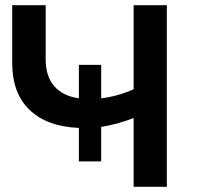

<svg xmlns="http://www.w3.org/2000/svg" viewBox="-20 -720 782 740"><path d="M284 -98V-227Q161 -232 94 -296.5Q27 -361 27 -477V-700H156V-491Q156 -426 189 -388Q222 -350 284 -341V-470H370V-341Q435 -349 495 -376V-700H623V0H495V-265Q430 -240 370 -231V-98Z"/></svg>

Font: Montserrat SemiBold
Style: Regular
Weight: 600
Designer: Julieta Ulanovsky
Foundry: Julieta Ulanovsky
Version: Version 9.000; ttfautohint (v1.8.4.7-5d5b)